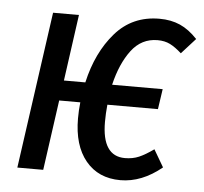

<svg xmlns="http://www.w3.org/2000/svg" viewBox="-45 -585 683 643"><g transform="rotate(5 297.0 -263.0)"><path d="M327 -304H497L487 -236H317Q314 -206 314 -178Q314 -63 391 -63Q417 -63 438 -72Q459 -81 487 -101L521 -43Q454 12 382 12Q308 12 265.5 -39.5Q223 -91 223 -182Q223 -209 226 -236H155L122 0H35L109 -527H196L165 -304H237Q260 -406 317.5 -472Q375 -538 466 -538Q505 -538 535.5 -524.5Q566 -511 594 -481L547 -429Q526 -448 508 -457Q490 -466 466 -466Q412 -466 378 -421Q344 -376 327 -304Z"/></g></svg>

Font: Fira Sans Compressed
Style: Italic
Weight: 400
Width: 1
Italic angle: -8°
Designer: bBox Type GmbH & Carrois Corporate GbR & Edenspiekermann AG
Foundry: bBox Type GmbH & Carrois Corporate GbR & Edenspiekermann AG
Version: Version 4.301